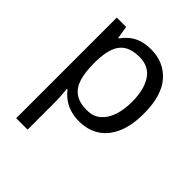

<svg xmlns="http://www.w3.org/2000/svg" viewBox="-216 -677 1047 1047"><g transform="rotate(45 307.5 -153.0)"><path d="M340 -546Q439 -546 499.5 -477Q560 -408 560 -269Q560 -178 532.5 -115.5Q505 -53 455.5 -21.5Q406 10 339 10Q298 10 266 -1Q234 -12 211.5 -29.5Q189 -47 173 -68H167Q169 -51 171 -25Q173 1 173 20V240H85V-536H157L169 -463H173Q189 -486 211.5 -505Q234 -524 265.5 -535Q297 -546 340 -546ZM324 -472Q270 -472 237 -451.5Q204 -431 189 -390Q174 -349 173 -286V-269Q173 -203 187 -157Q201 -111 234.5 -87Q268 -63 326 -63Q375 -63 406.5 -90Q438 -117 453.5 -163.5Q469 -210 469 -270Q469 -362 433.5 -417Q398 -472 324 -472Z"/></g></svg>

Font: binaryv115
Style: Book
Weight: 400
Designer: Jelle Bosma - Monotype Design Team
Foundry: Monotype Imaging Inc.
Version: Version 2.003